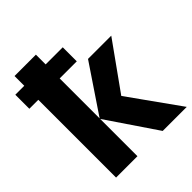

<svg xmlns="http://www.w3.org/2000/svg" viewBox="-210 -888 1016 1016"><g transform="rotate(-45 298.5 -380.0)"><path d="M228 -760V-687H356V-582H228V-283L407 -549H581L393 -286L597 0H417L228 -279V0H68V-582H1V-687H68V-760Z"/></g></svg>

Font: Noto Sans SemiCondensed ExtraBold
Style: Regular
Weight: 800
Width: 4
Designer: Monotype Design Team
Foundry: Monotype Imaging Inc.
Version: Version 2.013; ttfautohint (v1.8.4.7-5d5b)